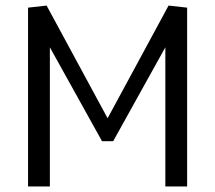

<svg xmlns="http://www.w3.org/2000/svg" viewBox="-20 -670 773 690"><path d="M652.5 0H574.2V-500L386.7 -162.5H346.7L159.2 -500V0H80.8V-642.5L147.5 -650L366.7 -245L585.8 -650L652.5 -642.5Z"/></svg>

Font: Boon
Style: Regular
Weight: 400
Designer: Sungsit Sawaiwan
Foundry: FontUni
Version: Version 3.0